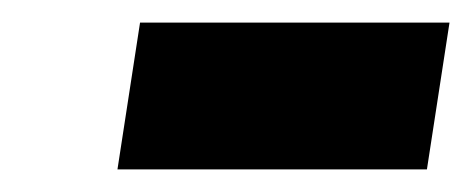

<svg xmlns="http://www.w3.org/2000/svg" viewBox="-20 -799 418 170"><path d="M358 -649H84L104 -779H378Z"/></svg>

Font: Fira Sans Extra Condensed Black
Style: Italic
Weight: 900
Width: 3
Italic angle: -8°
Designer: Carrois Corporate & Edenspiekermann AG
Foundry: Carrois Corporate GbR & Edenspiekermann AG
Version: Version 4.203